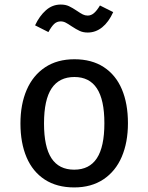

<svg xmlns="http://www.w3.org/2000/svg" viewBox="-20 -815 655 848"><path d="M545.1 -270.8Q545.1 -186.2 517.7 -122.3Q490.3 -58.5 436.7 -22.8Q383.1 12.8 307.7 12.8Q231.3 12.8 177.9 -21.8Q124.6 -56.4 97.4 -120Q70.3 -183.6 70.3 -269.7Q70.3 -354.4 97.9 -418.2Q125.6 -482.1 179.2 -517.7Q232.8 -553.3 308.7 -553.3Q385.1 -553.3 438.2 -518.7Q491.3 -484.1 518.2 -420.8Q545.1 -357.4 545.1 -270.8ZM174.4 -269.7Q174.4 -166.2 207.4 -115.9Q240.5 -65.6 307.7 -65.6Q374.9 -65.6 407.9 -116.2Q441 -166.7 441 -270.8Q441 -374.4 407.9 -424.6Q374.9 -474.9 308.7 -474.9Q241.5 -474.9 207.9 -424.6Q174.4 -374.4 174.4 -269.7ZM295.4 -699.5Q280.5 -709.7 270 -715.1Q259.5 -720.5 248.2 -720.5Q231.3 -720.5 219.2 -709.2Q207.2 -697.9 193.8 -673.3L134.9 -703.1Q154.4 -744.6 182.8 -769.7Q211.3 -794.9 248.2 -794.9Q269.2 -794.9 284.6 -787.7Q300 -780.5 320.5 -766.7Q335.4 -756.4 345.6 -751.3Q355.9 -746.2 367.2 -746.2Q382.1 -746.2 394.6 -756.7Q407.2 -767.2 421.5 -790.8L480 -761.5Q460 -717.4 431.3 -694.4Q402.6 -671.3 367.2 -671.3Q347.2 -671.3 331.8 -678.5Q316.4 -685.6 295.4 -699.5Z"/></svg>

Font: Fira Code Fixed Retina
Style: Regular
Weight: 450
Monospace: yes
Designer: Carrois Corporate, Edenspiekermann AG, Nikita Prokopov
Foundry: Carrois Corporate, Edenspiekermann AG, Nikita Prokopov
Version: Version 5.002